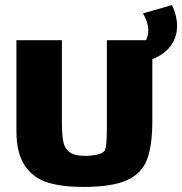

<svg xmlns="http://www.w3.org/2000/svg" viewBox="-20 -729 721 760"><path d="M681 -627Q681 -583 656.5 -548.5Q632 -514 583 -495V-251Q583 -152 561.5 -96.5Q540 -41 481 -15Q422 11 309 11Q226 11 169 -6.5Q112 -24 78.5 -73Q45 -122 45 -211V-570H225V-249Q225 -196 230.5 -168.5Q236 -141 256 -126.5Q276 -112 317 -112Q342 -112 364 -117Q386 -122 394 -132Q403 -144 403 -219V-570H558Q567 -588 567 -608Q567 -640 546 -676L661 -709Q681 -666 681 -627Z"/></svg>

Font: Lalezar
Style: Regular
Weight: 400
Designer: Borna Izadpanah
Foundry: Borna Izadpanah
Version: Version 1.003